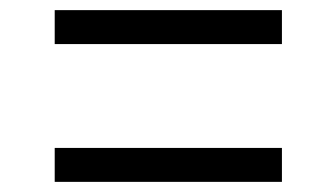

<svg xmlns="http://www.w3.org/2000/svg" viewBox="-20 -504 664 379"><path d="M88 -484H536.5V-417H88ZM88 -212H536.5V-145H88Z"/></svg>

Font: Merriweather 12pt
Style: Regular
Weight: 400
Designer: Eben Sorkin
Foundry: Eben Sorkin
Version: Version 2.100